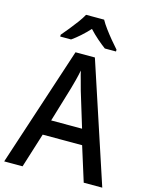

<svg xmlns="http://www.w3.org/2000/svg" viewBox="-136 -1025 860 1110"><g transform="rotate(15 293.5 -470.5)"><path d="M476 0 411 -207H175L110 0H0L235 -716H351L587 0ZM322 -509Q317 -530 307 -564.5Q297 -599 292 -622Q287 -595 278.5 -562Q270 -529 264 -509L201 -299H386ZM346 -941Q358 -919 378 -892Q398 -865 419.5 -839Q441 -813 460 -792V-781H393Q370 -798 343.5 -821Q317 -844 292 -871Q240 -815 191 -781H126V-792Q144 -813 165.5 -839.5Q187 -866 206.5 -892.5Q226 -919 238 -941Z"/></g></svg>

Font: Noto Sans Gujarati UI SemiCondensed Medium
Style: Regular
Weight: 500
Width: 4
Designer: Jelle Bosma - Monotype Design Team, Universal Thirst
Foundry: Monotype Imaging Inc.
Version: Version 2.106; ttfautohint (v1.8.4.7-5d5b)